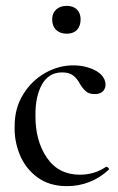

<svg xmlns="http://www.w3.org/2000/svg" viewBox="-20 -622 402 655"><path d="M30 -193Q30 -253 59 -300Q88 -347 134 -373Q180 -399 229 -399Q271 -399 303.5 -382.5Q336 -366 340 -337Q341 -321 331.5 -311Q322 -301 303 -301Q284 -301 273 -310.5Q262 -320 252 -337Q243 -354 229.5 -364.5Q216 -375 192 -375Q146 -375 123 -333.5Q100 -292 101 -228Q100 -143 139.5 -84.5Q179 -26 253 -26Q302 -26 342 -53H343Q346 -53 349.5 -49.5Q353 -46 351 -43Q290 13 208 13Q148 13 107 -17.5Q66 -48 47 -95.5Q28 -143 30 -193ZM158 -556Q158 -577 171.5 -589.5Q185 -602 208 -602Q230 -602 242.5 -589.5Q255 -577 255 -556Q255 -533 242.5 -520Q230 -507 208 -507Q185 -507 171.5 -520Q158 -533 158 -556Z"/></svg>

Font: Cormorant Upright Medium
Style: Regular
Weight: 500
Designer: Christian Thalmann (Catharsis Fonts)
Foundry: Catharsis Fonts
Version: Version 3.302